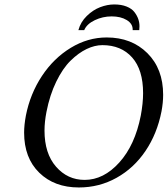

<svg xmlns="http://www.w3.org/2000/svg" viewBox="-20 -825 747 855"><path d="M436 -624Q401.9 -624 365.7 -606.7Q329.6 -589.4 294.4 -554.9Q259.3 -520.5 230.5 -461.4Q201.7 -402.3 187 -327.1Q178.2 -282.2 178.2 -243.7Q178.2 -141.6 229.5 -82.8Q280.8 -23.9 356.9 -23.9Q441.4 -23.9 511.2 -101.3Q581.1 -178.7 606.9 -310.1Q617.2 -365.2 617.2 -410.2Q617.2 -514.2 568.4 -569.1Q519.5 -624 436 -624ZM699.2 -329.1Q679.7 -229.5 627.9 -152.8Q576.2 -76.2 499 -33.2Q421.9 9.8 331.1 9.8Q222.2 9.8 154.8 -55.9Q87.4 -121.6 87.4 -234.4Q87.4 -268.1 95.2 -310.1Q114.3 -407.2 166.7 -486.6Q219.2 -565.9 295.2 -612.1Q371.1 -658.2 455.1 -658.2Q565.9 -658.2 636.2 -588.4Q706.5 -518.6 706.5 -402.8Q706.5 -368.2 699.2 -329.1ZM488.8 -805.2Q520.5 -805.2 543.7 -795.9Q566.9 -786.6 578.6 -771.2Q590.3 -755.9 595.7 -740.2Q601.1 -724.6 601.1 -708Q601.1 -696.8 600.1 -690.9H570.8V-693.8Q570.8 -719.7 544.2 -735.8Q517.6 -752 477.1 -752Q437.5 -752 402.1 -735.1Q366.7 -718.3 355 -690.9H329.1Q338.9 -727.1 366.5 -753.9Q394 -780.8 426 -793Q458 -805.2 488.8 -805.2Z"/></svg>

Font: Linux Libertine G
Style: Italic
Weight: 400
Italic angle: -12°
Designer: Philipp H. Poll
Foundry: Philipp H. Poll
Version: Version 5.1.3